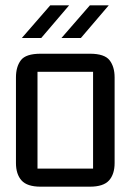

<svg xmlns="http://www.w3.org/2000/svg" viewBox="-20 -702 491 722"><path d="M318 0Q369 0 390 -23.5Q411 -47 411 -89V-411Q411 -451 392 -475.5Q373 -500 318 -500H133Q77 -500 58.5 -475.5Q40 -451 40 -411V-89Q40 -47 61 -23.5Q82 0 133 0ZM121 -432H330V-68H121ZM169 -682H240L135 -559H62ZM318 -682H389L284 -559H211Z"/></svg>

Font: Kelly Slab
Style: Regular
Weight: 400
Designer: Denis Masharov
Foundry: Denis Masharov
Version: Version 1.001